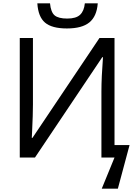

<svg xmlns="http://www.w3.org/2000/svg" viewBox="-20 -941 810 1147"><path d="M203.1 -920.9H278.8Q283.7 -868.2 306.4 -849.1Q329.1 -830.1 381.8 -830.1Q434.6 -830.1 458.5 -852.8Q482.4 -875.5 486.8 -920.9H564Q558.1 -843.3 513.9 -807.1Q469.7 -771 379.9 -771Q290 -771 249 -805.9Q208 -840.8 203.1 -920.9ZM98.1 -713.9H176.8V-315.9Q176.8 -258.3 171.9 -157.7L169.9 -117.2H173.8L574.2 -713.9H664.1V-74.2H753.9L684.1 186H587.9L664.1 0H585.9V-393.1Q585.9 -478.5 595.2 -599.1H590.8L189 0H98.1Z"/></svg>

Font: OpenSans
Style: Regular
Weight: 400
Foundry: Ascender Corporation
Version: Version 1.10